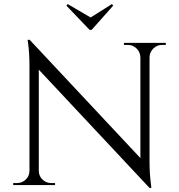

<svg xmlns="http://www.w3.org/2000/svg" viewBox="-20 -911 881 945"><path d="M431 -764H421L307 -883L313 -891L426 -825L531 -891L537 -883ZM778 -690Q753 -690 735 -672.5Q717 -655 716 -630V-114Q716 -56 723 -4L725 14H716L171 -568V-70Q171 -45 189 -27.5Q207 -10 232 -10H251V0H45V-10H64Q89 -10 107 -27.5Q125 -45 125 -71V-590Q125 -651 118 -699L116 -715H126L671 -133V-629Q670 -655 652 -672.5Q634 -690 609 -690H590V-700H796V-690Z"/></svg>

Font: Cinzel
Style: Regular
Weight: 400
Designer: Natanael Gama
Version: Version 1.001;PS 001.001;hotconv 1.0.56;makeotf.lib2.0.21325